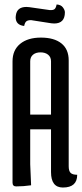

<svg xmlns="http://www.w3.org/2000/svg" viewBox="-20 -828 367 858"><path d="M36 -12V-554Q36 -604 70 -632Q104 -660 163 -660Q222 -660 254.5 -634Q287 -608 287 -558V-85Q287 -64 295.5 -55.5Q304 -47 325 -47Q325 10 261 10Q208 10 208 -59V-250H115V-94L119 0Q85 5 52 5Q36 5 36 -12ZM115 -554V-316H208V-554Q208 -573 195 -583.5Q182 -594 161 -594Q140 -594 127.5 -583.5Q115 -573 115 -554ZM88 -712Q50 -716 50 -751Q50 -755 51 -760Q56 -797 98 -797Q104 -797 111 -796L202 -783Q217 -782 223.5 -787Q230 -792 233 -808Q252 -807 261 -795Q270 -783 270 -773Q270 -723 222 -723Q216 -723 209 -724L119 -738Q104 -738 97.5 -732.5Q91 -727 88 -712Z"/></svg>

Font: Medula One
Style: Regular
Weight: 400
Designer: Luciano Vergara
Foundry: Luciano Vergara
Version: Version 1.002